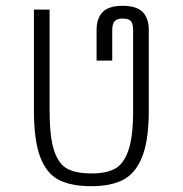

<svg xmlns="http://www.w3.org/2000/svg" viewBox="-20 -667 630 662"><path d="M97 -286V-634H151V-286Q151 -195 166.5 -148Q182 -101 212.5 -85Q243 -69 295 -69Q346 -69 376 -85Q406 -101 422.5 -148Q439 -195 439 -286V-563Q439 -585 431.5 -594Q424 -603 403 -603Q383 -603 375 -593.5Q367 -584 367 -563V-458H313V-563Q313 -604 334 -625.5Q355 -647 403 -647Q451 -647 472 -625.5Q493 -604 493 -563V-286Q493 -184 470.5 -127Q448 -70 405.5 -47.5Q363 -25 295 -25Q225 -25 182.5 -47Q140 -69 118.5 -126Q97 -183 97 -286Z"/></svg>

Font: Biryani UltraLight
Style: Regular
Weight: 250
Designer: Dan Reynolds and Mathieu Réguer
Foundry: Dan Reynolds and Mathieu Réguer
Version: Version 1.003; ttfautohint (v1.1) -l 5 -r 5 -G 72 -x 0 -D la